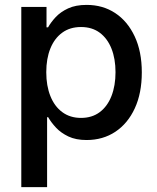

<svg xmlns="http://www.w3.org/2000/svg" viewBox="-20 -564 644 788"><path d="M67.4 204.1V-535.6H170.9V-451.7H177.2Q189 -472.7 208.7 -493.9Q228.5 -515.1 259.5 -529.5Q290.5 -543.9 335.4 -543.9Q401.9 -543.9 452.6 -510.5Q503.4 -477.1 532.7 -414.8Q562 -352.5 562 -267.1Q562 -181.6 533.2 -119.4Q504.4 -57.1 453.4 -23.2Q402.3 10.7 335.4 10.7Q291.5 10.7 260.7 -3.9Q230 -18.6 210 -40Q189.9 -61.5 177.7 -83H173.3V204.1ZM312.5 -80.1Q357.9 -80.1 389.4 -103.8Q420.9 -127.4 437.5 -169.9Q454.1 -212.4 454.1 -267.6Q454.1 -322.8 437.5 -364.5Q420.9 -406.2 389.4 -429.7Q357.9 -453.1 312.5 -453.1Q267.1 -453.1 235.4 -429.9Q203.6 -406.7 186.8 -365.2Q169.9 -323.7 169.9 -267.6Q169.9 -211.9 186.8 -169.7Q203.6 -127.4 235.6 -103.8Q267.6 -80.1 312.5 -80.1Z"/></svg>

Font: Inter 20pt Medium
Style: Regular
Weight: 500
Version: Version 4.001;git-66647c0bb